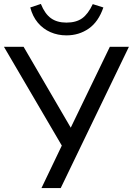

<svg xmlns="http://www.w3.org/2000/svg" viewBox="-24 -957 676 977"><path d="M187 0 300 -236V-200L-4 -719H96L342 -297H331L535 -719H632L285 0ZM314 -777Q270 -777 232.5 -793.5Q195 -810 168.5 -841.5Q142 -873 130 -919L184 -937Q204 -887 235 -864.5Q266 -842 314 -842Q363 -842 393.5 -863.5Q424 -885 448 -936L502 -919Q477 -846 427.5 -811.5Q378 -777 314 -777Z"/></svg>

Font: Nunitoga
Style: Medium
Weight: 500
Designer: Vernon Adams
Foundry: Vernon Adams
Version: Version 1.0